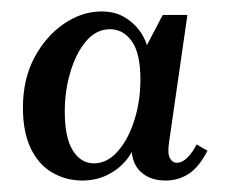

<svg xmlns="http://www.w3.org/2000/svg" viewBox="-20 -629 394 335"><path d="M323 -377 342 -366Q327 -337 309 -325.5Q291 -314 269 -314Q238 -314 221.5 -333.5Q205 -353 211 -393L233 -458L231 -540L264 -603H307L275 -381Q272 -361 276.5 -353Q281 -345 288 -345Q298 -345 307 -354Q316 -363 323 -377ZM157 -609Q179 -609 195.5 -600Q212 -591 223.5 -575.5Q235 -560 239 -540L241 -450L209 -362Q196 -340 173.5 -327Q151 -314 124 -314Q95 -314 71 -328Q47 -342 33.5 -370.5Q20 -399 20 -441Q20 -491 40 -528.5Q60 -566 91.5 -587.5Q123 -609 157 -609ZM172 -578Q148 -578 130.5 -557.5Q113 -537 103 -504Q93 -471 93 -434Q93 -389 107 -366.5Q121 -344 144 -344Q167 -344 185.5 -365Q204 -386 214.5 -419.5Q225 -453 225 -490Q225 -536 210 -557Q195 -578 172 -578Z"/></svg>

Font: Brygada 1918 Medium
Style: Italic
Weight: 500
Italic angle: -8°
Designer: Mateusz Machalski | Borys Kosmynka | Przemek Hoffer
Foundry: NIEPODLEGLA 2018
Version: Version 3.006